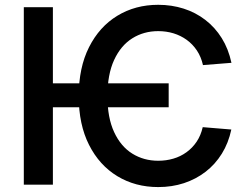

<svg xmlns="http://www.w3.org/2000/svg" viewBox="-20 -757 1018 787"><path d="M671.4 -415.5V-317.4H170.4V-415.5ZM928.7 -499.5 812 -490.2Q804.2 -524.4 786.9 -550.3Q769.5 -576.2 745.1 -593.8Q720.7 -611.3 691.2 -620.4Q661.6 -629.4 628.4 -629.4Q569.3 -629.4 522.2 -599.9Q475.1 -570.3 447.8 -511.2Q420.4 -452.1 420.4 -362.8Q420.4 -274.4 447.8 -215.6Q475.1 -156.7 522.2 -127.4Q569.3 -98.1 628.4 -98.1Q661.1 -98.1 690.4 -106.7Q719.7 -115.2 744.1 -132.8Q768.6 -150.4 785.9 -176Q803.2 -201.7 811 -235.8L928.2 -226.1Q916.5 -170.9 889.4 -127.2Q862.3 -83.5 822.8 -53Q783.2 -22.5 734.1 -6.3Q685.1 9.8 628.4 9.8Q534.7 9.8 460.9 -34.9Q387.2 -79.6 345 -163.1Q302.7 -246.6 302.7 -362.8Q302.7 -480 345 -563.7Q387.2 -647.5 460.9 -692.4Q534.7 -737.3 628.4 -737.3Q683.6 -737.3 732.7 -721.7Q781.7 -706.1 821.5 -675.5Q861.3 -645 888.9 -600.8Q916.5 -556.6 928.7 -499.5ZM196.8 -727.5V0H77.6V-727.5Z"/></svg>

Font: Inter
Style: 540
Weight: 540
Designer: Rasmus Andersson
Foundry: rsms
Version: Version 4.001;git-66647c0bb